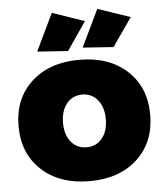

<svg xmlns="http://www.w3.org/2000/svg" viewBox="-55 -824 752 879"><g transform="rotate(-5 321.5 -384.5)"><path d="M215.8 -775.9 363.8 -725.1 274.9 -595.2 133.8 -605ZM424.8 -775.9 574.2 -725.1 483.9 -595.2 342.8 -605ZM624 -272Q624 -146 541.5 -69.6Q459 6.8 321.8 6.8Q184.6 6.8 101.8 -69.6Q19 -146 19 -272Q19 -398.4 101.8 -474.6Q184.6 -550.8 321.8 -550.8Q459 -550.8 541.5 -474.6Q624 -398.4 624 -272ZM321.8 -391.1Q276.9 -391.1 250 -357.7Q223.1 -324.2 223.1 -270Q223.1 -214.8 250 -181.9Q276.9 -148.9 321.8 -148.9Q366.2 -148.9 393.1 -182.1Q419.9 -215.3 419.9 -270Q419.9 -324.2 392.8 -357.7Q365.7 -391.1 321.8 -391.1Z"/></g></svg>

Font: Montserrat arm ExtraBold
Style: Regular
Weight: 800
Designer: Julieta Ulanovsky
Foundry: Julieta Ulanovsky
Version: Version 6.000;PS 006.000;hotconv 1.0.88;makeotf.lib2.5.64775